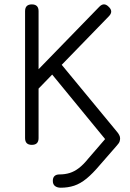

<svg xmlns="http://www.w3.org/2000/svg" viewBox="-20 -676 608 896"><path d="M263.5 200Q247 200 236.8 192.2Q226.5 184.5 226.5 168Q226.5 153 234.5 145.5Q242.5 138 257.5 138Q283.5 138 305.2 131.2Q327 124.5 348 108.5Q369 92.5 392 64L470.5 -27L223.5 -328L160 -262.5V-31.5Q160 0 128.5 0Q97 0 97 -31.5V-624Q97 -655.5 128.5 -655.5Q160 -655.5 160 -624V-353L443 -644Q465 -667 487 -644.5Q510.5 -623 488 -600L268 -373.5L521.5 -66.5Q532 -54.5 536.2 -46.2Q540.5 -38 540.5 -30.5Q540.5 -23.5 538.2 -16Q536 -8.5 525.5 3L447 93Q412.5 134 383.8 157.5Q355 181 326.2 190.5Q297.5 200 263.5 200Z"/></svg>

Font: Jura Light Medium
Style: Regular
Weight: 500
Version: Version 5.106